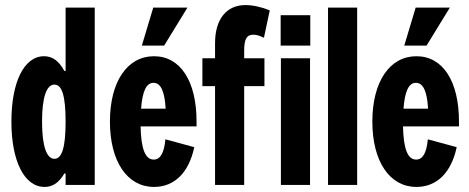

<svg xmlns="http://www.w3.org/2000/svg" viewBox="-20 -730 1851 758"><path d="M239 -250C239 -150 225 -103 195 -103C164 -103 146 -153 146 -250C146 -347 164 -396 195 -396C225 -396 239 -350 239 -250ZM25 -250C25 -94 76 8 156 8C188 8 213 -9 234 -45H239V0H354V-700H239V-450H234C212 -490 187 -508 154 -508C75 -508 25 -406 25 -250Z M747 -149 633 -180C628 -126 613 -100 587 -100C553 -100 537 -143 535 -231H756V-250C756 -410 692 -508 588 -508C482 -508 414 -407 414 -250C414 -93 482 8 588 8C670 8 726 -50 747 -149ZM537 -301C542 -368 557 -403 586 -403C615 -403 630 -369 634 -301ZM540 -550H628L720 -700H585Z M779 -500V-390H829V0H944V-390H1024V-500H944V-530C944 -576 954 -593 980 -593C992 -593 1003 -590 1022 -581L1045 -689C1014 -702 978 -710 949 -710C874 -710 829 -654 829 -560V-500Z M1088 -670V-550H1205V-670ZM1089 0H1204V-500H1089Z M1275 -700V0H1390V-700Z M1783 -149 1669 -180C1664 -126 1649 -100 1623 -100C1589 -100 1573 -143 1571 -231H1792V-250C1792 -410 1728 -508 1624 -508C1518 -508 1450 -407 1450 -250C1450 -93 1518 8 1624 8C1706 8 1762 -50 1783 -149ZM1573 -301C1578 -368 1593 -403 1622 -403C1651 -403 1666 -369 1670 -301ZM1576 -550H1664L1756 -700H1621Z"/></svg>

Font: Jakob Semi-Condensed
Style: Regular
Weight: 400
Width: 4
Designer: Alan Madić
Foundry: X Cicéro
Version: Version 1.000;Glyphs 3.1.2 (3151)